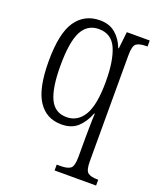

<svg xmlns="http://www.w3.org/2000/svg" viewBox="-144 -635 795 961"><g transform="rotate(20 253.0 -154.0)"><path d="M264 238V207H284Q321 207 337 195Q353 183 353 132V33Q353 11 353.5 -15Q354 -41 354.5 -63.5Q355 -86 356 -98H353Q334 -49 302 -19.5Q270 10 216 10Q136 10 92.5 -55.5Q49 -121 49 -266Q49 -416 94.5 -481Q140 -546 222 -546Q272 -546 304.5 -518.5Q337 -491 354 -446H357L367 -536H489V-504H483Q446 -504 430 -492Q414 -480 414 -431V135Q414 183 430 195Q446 207 481 207H485V238ZM228 -33Q287 -33 320 -88Q353 -143 353 -267Q353 -378 326 -440.5Q299 -503 231 -503Q170 -503 141 -447Q112 -391 112 -265Q112 -146 139 -89.5Q166 -33 228 -33Z"/></g></svg>

Font: Noto Serif Tamil Condensed Light
Style: Regular
Weight: 300
Width: 3
Designer: Indian Type Foundry, Tom Grace, and the Monotype Design Team
Foundry: Monotype Imaging Inc.
Version: Version 2.004; ttfautohint (v1.8.4.7-5d5b)